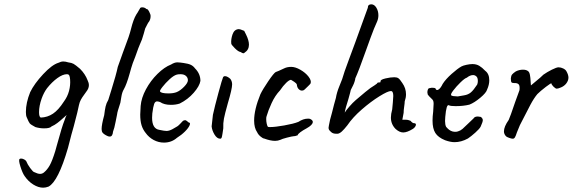

<svg xmlns="http://www.w3.org/2000/svg" viewBox="-20 -674 2655 890"><path d="M392 -279Q392 -264 380 -249Q377 -244 369 -233.5Q361 -223 355 -212Q349 -201 346 -187Q342 -164 322 -89L311 -50L295 12Q250 167 205 191Q192 196 180 196Q158 196 134.5 181.5Q111 167 94 142Q84 128 74.5 97.5Q65 67 71 63Q73 61 78 61Q85 61 93 65.5Q101 70 103 76Q107 87 120 105Q133 123 139 124Q155 132 166 132Q175 132 183 126Q199 113 210.5 92.5Q222 72 236 27L244 -2Q268 -90 279 -116Q284 -132 289 -141L271 -125Q259 -114 246 -104Q233 -94 219 -88Q212 -79 184 -79Q164 -79 144 -85Q123 -96 118 -102Q113 -108 104 -130Q100 -138 100 -155Q100 -198 120 -247Q139 -286 180 -330Q221 -374 251 -383Q263 -389 273 -389Q284 -389 296 -385Q312 -383 321 -378Q330 -373 351 -355Q375 -331 386 -302Q392 -290 392 -279ZM305 -305Q304 -319 301 -324.5Q298 -330 290 -330Q271 -330 246 -312Q221 -294 198 -265Q183 -245 173 -217Q161 -183 161 -154Q161 -132 169 -129Q200 -130 225.5 -147Q251 -164 276 -203Q293 -226 300 -252.5Q307 -279 305 -305Z M451 -76Q451 -96 463 -140Q466 -165 469.5 -180.5Q473 -196 482 -211Q486 -226 496 -256Q518 -326 526 -364Q534 -386 540 -403Q546 -420 551 -434Q549 -428 576 -502Q584 -526 587 -539Q598 -584 612 -607Q619 -617 622.5 -624Q626 -631 629 -635Q629 -637 632 -638.5Q635 -640 639 -640Q651 -640 659 -632Q664 -634 671.5 -620Q679 -606 678 -598Q678 -585 671 -574Q667 -570 662 -559.5Q657 -549 653 -542Q651 -535 646.5 -518.5Q642 -502 638 -491Q633 -479 628.5 -468.5Q624 -458 621 -450Q617 -437 607 -411Q593 -377 588 -358Q586 -352 581 -333Q567 -283 554 -260Q546 -247 542.5 -225Q539 -203 538 -198Q523 -153 523 -145Q521 -136 516 -110Q510 -78 504 -64Q502 -41 489 -41Q481 -41 471 -47Q460 -53 455.5 -59Q451 -65 451 -76Z M740 -13Q715 -13 692.5 -25Q670 -37 655 -58Q642 -74 636 -94Q630 -114 630 -143Q630 -153 632 -183Q635 -220 656.5 -260Q678 -300 710 -331.5Q742 -363 773 -375Q789 -385 802 -385Q809 -385 816 -384Q823 -383 831 -382Q853 -379 864.5 -373.5Q876 -368 884 -357Q909 -332 909 -299Q905 -275 878 -244Q851 -213 813 -194Q795 -188 772 -188Q741 -188 722 -201Q713 -204 708 -204Q699 -204 694.5 -192Q690 -180 686 -148Q685 -141 685 -128Q685 -77 719 -72Q742 -67 752 -67Q764 -67 779 -75L798 -86Q804 -89 809 -94Q814 -99 818 -103Q820 -105 824 -109.5Q828 -114 831.5 -115.5Q835 -117 838 -117Q842 -117 847 -112.5Q852 -108 855 -106Q864 -106 859 -93.5Q854 -81 837.5 -64.5Q821 -48 800 -35Q775 -13 740 -13ZM851 -302Q851 -314 842 -322Q833 -330 817 -330Q805 -330 799 -328Q785 -324 766 -306.5Q747 -289 733 -271Q719 -253 722 -250Q727 -241 761 -241Q784 -241 799 -247Q816 -254 833.5 -272Q851 -290 851 -302Z M1108 -427Q1104 -427 1095 -433Q1085 -434 1068.5 -450.5Q1052 -467 1052 -472Q1050 -492 1058 -515Q1066 -538 1087 -539Q1090 -539 1095 -537.5Q1100 -536 1112 -531Q1114 -527 1120.5 -514Q1127 -501 1130.5 -489Q1134 -477 1134 -467Q1134 -443 1114 -430Q1111 -427 1108 -427ZM961 -88Q965 -126 967 -142Q975 -179 992.5 -243.5Q1010 -308 1014 -316Q1017 -321 1023 -321Q1029 -321 1036 -317Q1043 -313 1048 -308Q1056 -297 1056 -283Q1056 -262 1036 -195Q1022 -145 1018 -124Q1014 -103 1015 -79Q1014 -72 1011.5 -55.5Q1009 -39 1007 -35Q1005 -31 1001 -31Q986 -31 974.5 -50Q963 -69 961 -88Z M1255 -21Q1234 -21 1204 -32Q1199 -32 1188 -41Q1177 -50 1172 -61Q1158 -81 1158 -115Q1158 -166 1187 -237Q1198 -260 1223.5 -297.5Q1249 -335 1258 -340Q1261 -341 1272 -345.5Q1283 -350 1297 -357Q1311 -364 1330 -364Q1349 -364 1372.5 -350.5Q1396 -337 1410 -319Q1424 -301 1420 -288Q1419 -285 1408.5 -275Q1398 -265 1392 -259Q1387 -254 1380 -254Q1371 -254 1364 -261.5Q1357 -269 1356 -282Q1354 -288 1343.5 -295Q1333 -302 1329 -304Q1321 -304 1306.5 -290Q1292 -276 1278 -255Q1255 -231 1239 -196Q1223 -161 1216 -136Q1214 -132 1214 -122Q1214 -111 1216.5 -100Q1219 -89 1222 -86Q1224 -85 1232 -85Q1255 -85 1297.5 -92.5Q1340 -100 1363 -109Q1386 -124 1407 -124Q1414 -124 1417 -123Q1430 -117 1430 -109Q1430 -95 1401 -79Q1384 -70 1372 -61Q1360 -52 1360 -47Q1358 -47 1352 -44.5Q1346 -42 1344 -43Q1333 -42 1310 -36Q1287 -30 1280 -26Q1268 -21 1255 -21Z M1539 -54Q1524 -54 1516 -61Q1508 -68 1505.5 -72Q1503 -76 1503 -82Q1503 -86 1510 -119L1519 -152Q1529 -193 1537 -220Q1541 -245 1552.5 -273Q1564 -301 1566 -307Q1574 -336 1597 -397L1627 -478Q1662 -573 1669 -594L1685 -638Q1685 -654 1701 -654Q1715 -654 1724.5 -638.5Q1734 -623 1734 -603Q1734 -588 1728 -574Q1714 -544 1697.5 -498.5Q1681 -453 1676 -439Q1642 -343 1627 -311Q1627 -307 1624 -297Q1621 -287 1617 -279L1606 -257Q1606 -254 1595 -215Q1581 -172 1578 -152Q1583 -161 1599 -179.5Q1615 -198 1629 -210Q1684 -257 1697 -266Q1709 -273 1717 -279Q1725 -285 1728 -287Q1728 -292 1739 -292Q1743 -292 1743.5 -293Q1744 -294 1744 -298Q1744 -305 1767 -310.5Q1790 -316 1808 -316Q1820 -316 1827 -311Q1834 -306 1845 -289Q1862 -265 1862 -237Q1862 -221 1856 -204Q1856 -196 1853.5 -179.5Q1851 -163 1851 -151L1845 -119H1861Q1868 -119 1874.5 -117Q1881 -115 1883 -114Q1892 -103 1899 -103Q1908 -103 1908 -96Q1908 -92 1904 -86Q1900 -80 1893 -76Q1867 -60 1849 -60Q1832 -60 1814 -76Q1792 -98 1792 -129Q1792 -145 1798 -167L1801 -199Q1803 -223 1803 -229Q1803 -252 1792 -252Q1778 -252 1738.5 -227.5Q1699 -203 1657 -166.5Q1615 -130 1590 -93Q1575 -74 1564.5 -64.5Q1554 -55 1545 -54Z M1985 -115Q1985 -133 1988 -157L1990 -193Q1990 -202 1988 -207Q1986 -212 1979 -218Q1977 -220 1969 -228Q1961 -236 1962 -241L1961 -246Q1961 -253 1963.5 -259Q1966 -265 1969 -265Q1972 -265 1977 -266.5Q1982 -268 1986 -267Q2000 -267 2000 -261Q2004 -253 2013.5 -259.5Q2023 -266 2032 -285Q2046 -307 2073.5 -331.5Q2101 -356 2119 -366Q2126 -370 2142 -373.5Q2158 -377 2170 -377Q2188 -377 2201.5 -369Q2215 -361 2229 -346Q2248 -332 2248 -302Q2248 -281 2238 -259Q2234 -244 2206.5 -221Q2179 -198 2156 -189Q2128 -182 2092 -182Q2068 -182 2061 -186Q2049 -193 2044 -132Q2043 -125 2043 -113Q2043 -96 2048 -86Q2049 -85 2055 -78.5Q2061 -72 2070 -67.5Q2079 -63 2089 -63Q2098 -63 2103 -65Q2114 -68 2124 -76.5Q2134 -85 2152 -103Q2168 -119 2175 -125Q2180 -134 2195 -134Q2199 -134 2209 -132Q2218 -125 2218 -117Q2218 -109 2208 -87Q2203 -77 2183.5 -59.5Q2164 -42 2149 -32Q2118 -15 2087 -15Q2068 -15 2043 -24Q2011 -37 1998 -57.5Q1985 -78 1985 -115ZM2192 -282Q2195 -290 2195 -298Q2195 -313 2189 -319Q2182 -326 2173 -326Q2159 -326 2144 -314Q2134 -311 2114.5 -292Q2095 -273 2081 -254.5Q2067 -236 2072 -233Q2070 -230 2082 -228.5Q2094 -227 2102 -227Q2112 -229 2131 -232Q2150 -235 2162.5 -245.5Q2175 -256 2192 -282Z M2326 -42Q2316 -52 2316 -65Q2316 -87 2338 -118Q2344 -130 2368 -201L2388 -256Q2390 -273 2386 -280.5Q2382 -288 2369 -289H2363Q2354 -289 2351 -292.5Q2348 -296 2348 -311Q2349 -323 2354 -329Q2359 -335 2371 -343Q2387 -351 2404 -351Q2420 -351 2428 -344Q2434 -340 2436.5 -326.5Q2439 -313 2439.5 -298.5Q2440 -284 2441 -278Q2446 -283 2465.5 -298.5Q2485 -314 2499 -328Q2516 -340 2538 -351Q2560 -362 2569 -362Q2580 -362 2591 -356.5Q2602 -351 2606 -343Q2615 -327 2615 -314Q2615 -300 2604 -286Q2595 -275 2581 -269Q2567 -263 2561 -263Q2555 -263 2546 -272Q2537 -281 2536 -287Q2536 -291 2510.5 -271.5Q2485 -252 2471 -238Q2455 -219 2438.5 -188Q2422 -157 2390 -94Q2387 -87 2376 -60Q2371 -44 2367 -37.5Q2363 -31 2357 -31Q2351 -31 2340 -35Q2329 -39 2326 -42Z"/></svg>

Font: Caveat
Style: Regular
Weight: 400
Designer: Pablo Impallari
Foundry: Pablo Impallari
Version: Version 1.500; ttfautohint (v1.6)